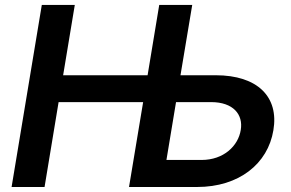

<svg xmlns="http://www.w3.org/2000/svg" viewBox="-20 -747 1164 767"><path d="M26.3 0H158L214.1 -339.1H551.8L495.4 0H767.4C934.7 0 1050.1 -92.7 1072.1 -226.6C1094.8 -360.1 1008.9 -446.4 841.6 -446.4H701L747.9 -727.3H616.1L569.6 -446.4H232.2L278.8 -727.3H147ZM644.9 -108 683.2 -339.1H823.5C911.9 -339.1 952.1 -289.4 941.8 -228C931.8 -164.1 873.6 -108 785.2 -108Z"/></svg>

Font: Margiela Sans Semi Bold
Style: Italic
Weight: 600
Italic angle: -9.39999°
Designer: Stefan Endress, Andreas Faust
Version: Version 1.100;FEAKit 1.0